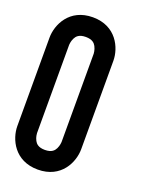

<svg xmlns="http://www.w3.org/2000/svg" viewBox="-137 -783 639 850"><g transform="rotate(20 182.0 -358.5)"><path d="M150.4 0.1C260.8 0.1 300.8 -89.8 300.8 -150.3V-566.8C300.8 -627.3 260.7 -717.2 150.4 -717.2C40.1 -717.2 0 -627.3 0 -566.8V-150.3C0 -89.8 40.1 0.1 150.4 0.1ZM92.6 -150.7V-566.7C92.6 -566.9 93.2 -583.1 100.7 -598.1C106.8 -610.4 118.1 -624.6 150.4 -624.6C181.7 -624.6 192.9 -611.5 199.1 -600C207.6 -584.3 208.2 -566.8 208.2 -566.8V-150.4C208.2 -150.2 207.6 -134 200.1 -119C194 -106.7 182.7 -92.5 150.4 -92.5C119.1 -92.5 107.9 -105.6 101.7 -117.1C93.4 -132.3 92.7 -149.2 92.6 -150.7Z"/></g></svg>

Font: Cactron
Style: Regular
Weight: 400
Version: Version 1.0